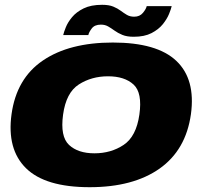

<svg xmlns="http://www.w3.org/2000/svg" viewBox="-20 -774 860 799"><path d="M353 5Q168.5 5 88.2 -74Q8 -153 28 -298.5Q48.5 -447.5 158.5 -522.2Q268.5 -597 449.5 -597Q633.5 -597 714 -520.5Q794.5 -444 774.5 -298.5Q753.5 -149.5 643.8 -72.2Q534 5 353 5ZM373 -136Q442 -136 494.5 -171Q547 -206 560 -297Q573 -388 535.8 -422.2Q498.5 -456.5 429.5 -456.5Q361 -456.5 308 -422.5Q255 -388.5 242.5 -297Q230 -206 267.2 -171Q304.5 -136 373 -136ZM536.5 -621Q508 -621 489.2 -628.8Q470.5 -636.5 456.8 -646.5Q443 -656.5 430 -664Q417 -671.5 400 -671.5Q374 -671.5 362 -655.8Q350 -640 347.5 -628H243Q245.5 -639.5 253.8 -660.2Q262 -681 279.8 -702.5Q297.5 -724 328 -739Q358.5 -754 405 -754Q433.5 -754 451.5 -746.5Q469.5 -739 482.5 -729.2Q495.5 -719.5 508.2 -712Q521 -704.5 538.5 -704.5Q561.5 -704.5 574.8 -720.5Q588 -736.5 590.5 -748.5H694.5Q692 -737 683.5 -716Q675 -695 657.5 -673.2Q640 -651.5 610.5 -636.2Q581 -621 536.5 -621Z"/></svg>

Font: Anybody ExtraExpanded ExtraBold
Style: Italic
Weight: 800
Width: 8
Italic angle: -10°
Designer: Tyler Finck
Foundry: Etcetera Type Company
Version: Version 1.010; ttfautohint (v1.8.3) -l 8 -r 50 -G 200 -x 14 